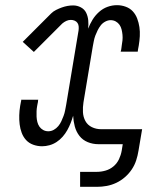

<svg xmlns="http://www.w3.org/2000/svg" viewBox="-20 -558 640 743"><path d="M290 165V107H355Q372 107 389 102Q406 97 419.5 85.5Q433 74 440.5 58Q448 42 451 25L455 0H361Q339 0 319.5 -8Q300 -16 287.5 -32Q275 -48 269.5 -68.5Q264 -89 263 -110Q259 -96 253.5 -82Q248 -68 240.5 -54.5Q233 -41 222.5 -29Q212 -17 199 -8.5Q186 0 171.5 4Q157 8 143 8Q125 8 108.5 2Q92 -4 81 -16Q70 -28 64 -44Q58 -60 56 -77Q54 -94 54.5 -112Q55 -130 58 -148Q59 -152 59.5 -156Q60 -160 61 -164Q62 -166 62 -168Q62 -170 62 -172H128Q127 -170 127 -168Q127 -166 127 -164Q126 -161 125.5 -157Q125 -153 124 -149Q122 -139 121.5 -128Q121 -117 121.5 -106.5Q122 -96 124.5 -86Q127 -76 132.5 -68Q138 -60 147 -55Q156 -50 167 -50Q178 -50 188 -55.5Q198 -61 205.5 -70Q213 -79 217.5 -89Q222 -99 226 -109.5Q230 -120 232 -131Q234 -142 236 -152L284 -440Q285 -447 284.5 -455Q284 -463 280 -469Q276 -475 269 -478Q262 -481 254 -481Q245 -481 236.5 -477Q228 -473 221 -467L111 -357L68 -396L178 -506Q186 -514 197 -519.5Q208 -525 219 -529Q230 -533 241 -535Q252 -537 263 -537Q279 -537 293 -529.5Q307 -522 313.5 -508.5Q320 -495 321.5 -479Q323 -463 321 -447Q328 -465 338 -481.5Q348 -498 363 -511.5Q378 -525 396 -531.5Q414 -538 433 -538Q450 -538 466.5 -532Q483 -526 494 -514Q505 -502 511 -486Q517 -470 519.5 -453Q522 -436 521 -418Q520 -400 517 -382Q516 -378 515.5 -374Q515 -370 514 -366Q514 -364 513.5 -362Q513 -360 513 -358H447Q448 -360 448 -362Q448 -364 449 -366Q449 -369 450 -373Q451 -377 451 -381Q453 -391 454 -402Q455 -413 454 -423.5Q453 -434 450.5 -444Q448 -454 442.5 -462Q437 -470 428 -475Q419 -480 408 -480Q398 -480 387.5 -474.5Q377 -469 370 -460Q363 -451 358 -441Q353 -431 349 -420.5Q345 -410 343 -399Q341 -388 339 -378L303 -162Q300 -143 301 -124Q302 -105 310.5 -89.5Q319 -74 335.5 -66Q352 -58 371 -58H530L516 25Q513 44 507 62.5Q501 81 490 97.5Q479 114 463.5 127.5Q448 141 430 149.5Q412 158 393 161.5Q374 165 355 165Z"/></svg>

Font: Iosevka Slab Light Extended
Style: Italic
Weight: 300
Width: 7
Italic angle: -9°
Monospace: yes
Designer: Belleve Invis
Foundry: Belleve Invis
Version: Version 11.1.0; ttfautohint (v1.8.3)